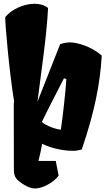

<svg xmlns="http://www.w3.org/2000/svg" viewBox="-20 -808 591 1041"><path d="M55.2 110.8C55.2 154.8 71.8 167 95.7 184.1C116.7 199.2 145 213.9 170.4 213.9C213.4 213.9 274.4 178.2 297.9 144L282.2 64.5H188.5C197.3 29.8 204.1 -1.5 208.5 -28.8C236.8 -13.2 305.7 9.8 375.5 9.8C392.1 9.8 408.2 6.8 423.3 2.4C493.2 -202.1 522.9 -354.5 531.7 -506.8C474.6 -557.1 397 -578.1 359.9 -578.1C331.5 -578.1 316.9 -571.3 306.2 -568.8L183.1 -256.3C204.6 -429.2 231.9 -601.1 240.7 -764.6C220.2 -781.2 194.3 -787.6 166.5 -787.6C107.4 -787.6 41.5 -755.9 8.8 -715.8C4.9 -700.7 31.7 -405.3 56.6 -257.3L54.7 -250ZM207 -146.5C224.1 -183.6 296.4 -325.7 326.7 -383.3L339.8 -379.4C336.4 -317.9 320.8 -178.7 310.1 -105C287.6 -106.4 232.9 -123.5 207 -146.5Z"/></svg>

Font: Fruktur
Style: Regular
Weight: 400
Designer: Viktoriya Grabowska
Foundry: Viktoriya Grabowska
Version: Version 1.002